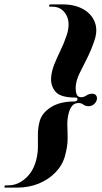

<svg xmlns="http://www.w3.org/2000/svg" viewBox="-106 -741 466 876"><path d="M247.5 -288Q248.5 -296 237 -296Q171 -296 148.2 -321.8Q125.5 -347.5 127 -384.5Q129 -415.5 141.5 -446.8Q154 -478 170 -510.8Q186 -543.5 198 -579.5Q217 -637 195.8 -673.8Q174.5 -710.5 133 -710.5H122.5Q116 -710.5 118.5 -716.5Q119.5 -721 126 -721H179Q234.5 -721 273 -699.5Q311.5 -678 326.2 -640.8Q341 -603.5 325 -556.5Q309 -509.5 289.8 -472.2Q270.5 -435 256 -404.5Q241.5 -374 239.5 -347Q238.5 -326 243.2 -311.8Q248 -297.5 264.5 -297.5Q276.5 -297.5 288.5 -305.5Q300.5 -313.5 314.5 -313.5Q327 -313.5 332.8 -305.2Q338.5 -297 335.5 -285Q332 -273 321.8 -264.8Q311.5 -256.5 299 -256.5Q283.5 -256.5 274.2 -263.8Q265 -271 252.5 -271Q234 -271 223.5 -258.5Q213 -246 208 -227Q200 -197 201.2 -168.5Q202.5 -140 202.5 -106.8Q202.5 -73.5 190.5 -29.5Q179 12.5 147.5 45.2Q116 78 70.8 96.5Q25.5 115 -28 115H-81Q-87.5 115 -85.5 109.5Q-84.5 104.5 -77.5 104.5H-67Q-26 104.5 9.2 73.8Q44.5 43 58 -6.5Q67 -39.5 67 -70Q67 -100.5 67 -129.5Q67 -158.5 75 -188Q85.5 -226 126.5 -252Q167.5 -278 232 -278Q246 -278 247.5 -288Z"/></svg>

Font: Fraunces 144pt
Style: Bold Italic
Weight: 700
Italic angle: -16°
Version: Version 1.000;[b76b70a41]